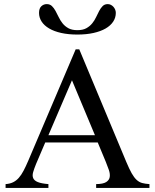

<svg xmlns="http://www.w3.org/2000/svg" viewBox="-20 -919 759 939"><path d="M332 -526.4 216.8 -257.8H444.3ZM450.2 0V-18.6Q484.4 -19 499.3 -28.6Q514.2 -38.1 516.6 -53.2Q519 -68.4 512.5 -87.6Q505.9 -106.9 497.6 -127L458 -222.2H201.2L156.2 -116.7Q147 -94.2 142.1 -77.1Q137.2 -60.1 142.3 -47.9Q147.5 -35.6 164.8 -28.6Q182.1 -21.5 216.8 -18.6V0H7.3V-18.6Q28.3 -20 43.9 -27.6Q59.6 -35.2 72 -49.3Q84.5 -63.5 95.2 -84Q106 -104.5 117.7 -131.8L350.1 -677.7H367.7L597.7 -127Q612.3 -92.3 624 -71.5Q635.7 -50.8 648.2 -39.3Q660.6 -27.8 675.5 -23.9Q690.4 -20 710.9 -18.6V0ZM546.4 -856Q546.4 -832.5 533.4 -813Q520.5 -793.5 496.3 -779.5Q472.2 -765.6 437.3 -757.8Q402.3 -750 358.4 -750Q314.5 -750 279.5 -757.8Q244.6 -765.6 220.5 -779.8Q196.3 -793.9 183.6 -813.5Q170.9 -833 170.9 -856Q170.9 -877.9 182.1 -888.4Q193.4 -898.9 208.5 -898.9Q224.1 -898.9 233.9 -889.4Q243.7 -879.9 251.5 -865.7Q259.3 -851.6 267.1 -835.2Q274.9 -818.8 286.1 -804.7Q297.4 -790.5 314.5 -781Q331.5 -771.5 358.4 -771.5Q385.3 -771.5 402.3 -781Q419.4 -790.5 430.9 -804.7Q442.4 -818.8 450 -835.2Q457.5 -851.6 465.1 -865.7Q472.7 -879.9 482.2 -889.4Q491.7 -898.9 506.8 -898.9Q515.1 -898.9 522.2 -895.3Q529.3 -891.6 534.7 -885.7Q540 -879.9 543.2 -872.1Q546.4 -864.3 546.4 -856Z"/></svg>

Font: Doulos SIL CyrE
Style: Regular
Weight: 400
Designer: Walt Agee, Victor Gaultney, Peter Martin, Debbi Hosken, Becca Hirsbrunner
Foundry: SIL International
Version: Version 5.000